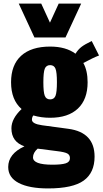

<svg xmlns="http://www.w3.org/2000/svg" viewBox="-20 -850 575 1076"><path d="M173 -640 85 -830H211L260 -723L309 -830H435L347 -640ZM261 -190Q211 -190 167 -203Q159 -194 159 -179Q159 -156 216 -148L364 -128Q510 -108 510 28Q510 118 449 162Q388 206 249 206Q144 206 85 175.5Q26 145 26 86Q26 12 117 -30Q44 -55 44 -131Q44 -185 101 -239Q42 -290 42 -389Q42 -486 98.5 -537.5Q155 -589 261 -589Q349 -589 403 -549Q418 -573 437 -587.5Q456 -602 494 -620L535 -539Q505 -528 447 -497Q471 -454 471 -389Q471 -293 416.5 -241.5Q362 -190 261 -190ZM231 -313Q239 -293 261 -293Q283 -293 291 -313Q299 -333 299 -389Q299 -445 291 -465Q283 -485 261 -485Q239 -485 231 -465Q223 -445 223 -389Q223 -333 231 -313ZM165 32Q165 73 274 73Q324 73 348 65.5Q372 58 372 36Q372 18 357 10Q342 2 300 -3L191 -17Q165 6 165 32Z"/></svg>

Font: Oswald Heavy
Style: Regular
Weight: 400
Designer: Vernon Adams
Foundry: Vernon Adams
Version: Version 4.101